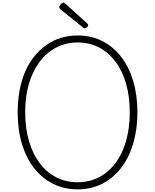

<svg xmlns="http://www.w3.org/2000/svg" viewBox="-20 -1417 1175 1456"><path d="M569 19Q466 19 382.5 -23Q299 -65 239 -141.5Q179 -218 146.5 -325.5Q114 -433 114 -565Q114 -653 128.5 -730.5Q143 -808 170.5 -872.5Q198 -937 238.5 -987.5Q279 -1038 330 -1074.5Q381 -1111 441 -1129.5Q501 -1148 569 -1148Q671 -1148 754 -1106.5Q837 -1065 897 -988.5Q957 -912 989.5 -804.5Q1022 -697 1022 -565Q1022 -478 1007 -400Q992 -322 964.5 -257Q937 -192 897 -141.5Q857 -91 806.5 -54.5Q756 -18 696 0.5Q636 19 569 19ZM569 -35Q627 -35 679 -51.5Q731 -68 775.5 -100.5Q820 -133 854.5 -179Q889 -225 913.5 -284Q938 -343 951 -413.5Q964 -484 964 -565Q964 -686 935.5 -784Q907 -882 854 -951.5Q801 -1021 729 -1058Q657 -1095 569 -1095Q510 -1095 458 -1078Q406 -1061 361.5 -1029Q317 -997 282.5 -951Q248 -905 222.5 -846Q197 -787 184 -716.5Q171 -646 171 -565Q171 -444 200 -346Q229 -248 282 -178.5Q335 -109 407.5 -72Q480 -35 569 -35ZM623 -1202Q620 -1202 617 -1204Q614 -1206 609 -1209L436 -1348Q433 -1353 431 -1356Q429 -1359 429 -1363Q429 -1370 434.5 -1377.5Q440 -1385 447 -1391Q454 -1397 462 -1397Q466 -1397 469 -1394Q472 -1391 477 -1388L642 -1239Q646 -1235 647.5 -1232Q649 -1229 649 -1227Q649 -1219 639.5 -1210.5Q630 -1202 623 -1202Z"/></svg>

Font: Playwrite CL ExtraLight
Style: Regular
Weight: 200
Designer: Veronika Burian, José Scaglione
Foundry: TypeTogether
Version: Version 1.002